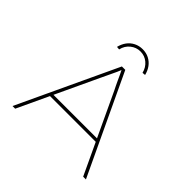

<svg xmlns="http://www.w3.org/2000/svg" viewBox="-215 -1077 1276 1276"><g transform="rotate(45 422.5 -439.5)"><path d="M78 0 406 -700H438L768 0H742L483 -552Q476 -565 468.5 -581Q461 -597 452.5 -615Q444 -633 436 -651Q428 -669 419 -686H423Q417 -670 409 -652.5Q401 -635 392 -616.5Q383 -598 375.5 -581.5Q368 -565 361 -551L103 0ZM196 -223 206 -245H642L652 -223ZM313 -767 291 -769Q299 -802 317 -826.5Q335 -851 362.5 -865Q390 -879 423 -879Q457 -879 484 -865Q511 -851 529 -826.5Q547 -802 555 -769L533 -767Q523 -808 493 -833Q463 -858 423 -858Q384 -858 353 -833Q322 -808 313 -767Z"/></g></svg>

Font: Lexend Tera Thin
Style: Regular
Weight: 250
Version: Version 1.007